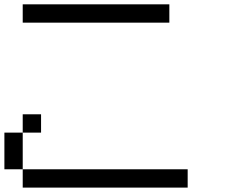

<svg xmlns="http://www.w3.org/2000/svg" viewBox="-20 -853 1040 873"><path d="M0 -83.3V-250H83.3V-83.3ZM83.3 -83.3H833.3V0H83.3ZM83.3 -250V-333.3H166.7V-250ZM750 -833.3V-750H83.3V-833.3Z"/></svg>

Font: GalmuriMono11 Regular
Style: Regular
Weight: 400
Designer: Lee Minseo (quiple)
Version: Version 2.399;hotconv 1.1.1;makeotfexe 2.6.0 DEVELOPMENT